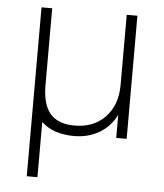

<svg xmlns="http://www.w3.org/2000/svg" viewBox="-50 -528 644 752"><g transform="rotate(5 272.5 -152.0)"><path d="M460 -484V0H419V-91Q396 -44 352.5 -18.5Q309 7 254 7Q171 7 125 -37V180H83V-484H125V-182Q125 -106 156 -70Q187 -34 252 -34Q327 -34 372.5 -81.5Q418 -129 418 -208V-484Z"/></g></svg>

Font: wassup Sans
Style: Light
Weight: 200
Version: Version 2.001